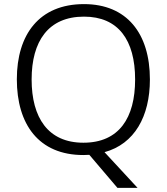

<svg xmlns="http://www.w3.org/2000/svg" viewBox="-20 -745 812 935"><path d="M710 -358C710 -583 597 -725 389 -725C171 -725 62 -577 62 -359C62 -140 168 10 386 10C396 10 406 9 415 9L552 170H650L489 -4C635 -44 710 -178 710 -358ZM134 -358C134 -544 215 -664 389 -664C556 -664 638 -550 638 -358C638 -171 560 -50 386 -50C214 -50 134 -172 134 -358Z"/></svg>

Font: Noto Kufi Arabic Light
Style: Regular
Weight: 300
Designer: Monotype Design Team, David Williams, Khaled Hosny
Foundry: Google LLC
Version: Version 2.109